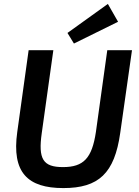

<svg xmlns="http://www.w3.org/2000/svg" viewBox="-20 -946 708 979"><path d="M530 -926 324 -778 357 -724 582 -835ZM653 -690H527L469 -273C449 -139 406 -94 301 -94C199 -94 174 -135 193 -268L252 -690H126L68 -273C39 -66 121 13 303 13C483 13 564 -62 593 -268Z"/></svg>

Font: Exo 2 Semi Bold
Style: Italic
Weight: 600
Italic angle: -8°
Designer: Natanael Gama
Version: Version 1.001;PS 001.001;hotconv 1.0.88;makeotf.lib2.5.64775